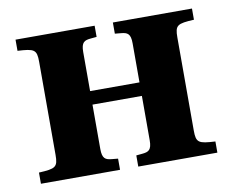

<svg xmlns="http://www.w3.org/2000/svg" viewBox="-61 -567 779 643"><g transform="rotate(-10 329.0 -245.0)"><path d="M29 0H298V-38L277 -40C256 -42 245 -47 245 -80V-231H413V-80C413 -47 402 -42 381 -40L360 -38V0H629V-38C572 -41 564 -45 564 -87V-403C564 -445 572 -449 629 -452V-490H360V-452L381 -450C402 -448 413 -443 413 -410V-277H245V-410C245 -443 256 -448 277 -450L298 -452V-490H29V-452C86 -449 94 -445 94 -403V-87C94 -45 86 -41 29 -38Z"/></g></svg>

Font: Heuristica
Style: Bold
Weight: 700
Version: Version 1.0.1